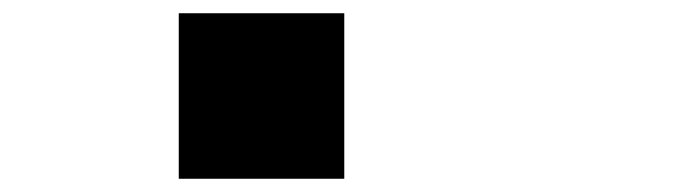

<svg xmlns="http://www.w3.org/2000/svg" viewBox="-20 -395 1040 290"><path d="M250 -125V-375H500V-125Z"/></svg>

Font: Press Start 2P
Style: Regular
Weight: 400
Designer: CodeMan38
Foundry: CodeMan38
Version: Version 3.000